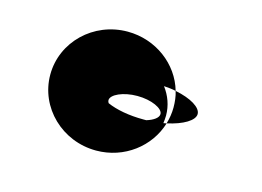

<svg xmlns="http://www.w3.org/2000/svg" viewBox="-62 -796 817 599"><g transform="rotate(15 346.0 -496.0)"><path d="M86 -496C86 -390 175 -304 285 -304C376 -304 452 -363 476 -443C473 -442 470 -442 466 -441C467 -449 468 -458 468 -466C468 -498 457 -528 438 -553C452 -552 465 -551 477 -548C454 -629 376 -688 285 -688C175 -688 86 -602 86 -496ZM282 -466C282 -484 320 -502 366 -502C412 -502 450 -484 450 -466C450 -454 435 -443 412 -436H403C356 -436 314 -444 285 -457C283 -460 282 -463 282 -466ZM476 -443C527 -454 562 -475 562 -496C562 -517 528 -538 477 -548C482 -532 484 -514 484 -496C484 -478 481 -460 476 -443Z"/></g></svg>

Font: Ampere
Style: SC
Weight: 400
Version: Version 1